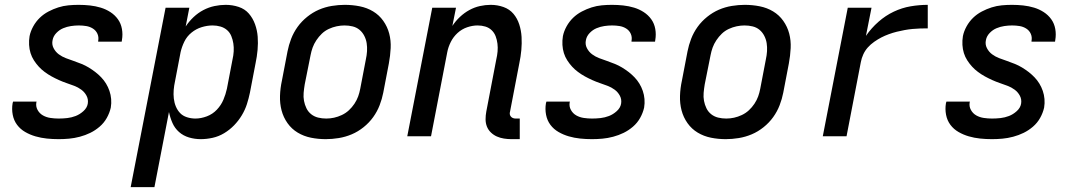

<svg xmlns="http://www.w3.org/2000/svg" viewBox="-20 -562 4440 792"><path d="M222 12Q197 12 173 9.5Q149 7 126.5 0.5Q104 -6 84 -17.5Q64 -29 50.5 -47Q37 -65 32.5 -88.5Q28 -112 32 -136L34 -143H131L130 -140Q127 -123 135 -108.5Q143 -94 157 -86Q171 -78 188 -75.5Q205 -73 222 -73Q240 -73 257.5 -75Q275 -77 292 -83.5Q309 -90 324 -103.5Q339 -117 342 -134Q345 -152 337 -167Q329 -182 315.5 -192Q302 -202 286 -208Q270 -214 254 -219.5Q238 -225 222.5 -232Q207 -239 192.5 -247Q178 -255 164.5 -265Q151 -275 140 -287Q129 -299 120 -313Q111 -327 106 -343Q101 -359 100 -377Q99 -395 102 -413Q106 -433 117 -453Q128 -473 144 -488.5Q160 -504 180 -514.5Q200 -525 220.5 -531.5Q241 -538 262 -540Q283 -542 304 -542Q328 -542 351 -539.5Q374 -537 395.5 -530.5Q417 -524 435.5 -512Q454 -500 466.5 -482.5Q479 -465 483 -442.5Q487 -420 483 -397L482 -390H385V-393Q388 -409 382 -422.5Q376 -436 363.5 -444Q351 -452 336 -454.5Q321 -457 305 -457Q289 -457 272.5 -454.5Q256 -452 240.5 -445.5Q225 -439 212.5 -426Q200 -413 197 -397Q193 -379 201 -363.5Q209 -348 222.5 -338Q236 -328 252 -322Q268 -316 284 -310.5Q300 -305 316 -298.5Q332 -292 346 -283.5Q360 -275 373 -265Q386 -255 397.5 -243Q409 -231 417.5 -217Q426 -203 431.5 -187Q437 -171 438.5 -153.5Q440 -136 437 -118Q432 -96 420.5 -75.5Q409 -55 391 -39.5Q373 -24 352.5 -14Q332 -4 309.5 2Q287 8 265 10Q243 12 222 12Z M519 210 663 -530H761L746 -453Q760 -474 778.5 -491.5Q797 -509 819 -520.5Q841 -532 864.5 -537Q888 -542 911 -542Q939 -542 964.5 -533.5Q990 -525 1006.5 -506Q1023 -487 1032 -462Q1041 -437 1043 -410.5Q1045 -384 1042.5 -356Q1040 -328 1034 -300L1011 -180Q1006 -156 998.5 -132.5Q991 -109 977.5 -86.5Q964 -64 945.5 -45Q927 -26 904.5 -12.5Q882 1 857 6.5Q832 12 808 12Q783 12 759.5 5Q736 -2 718.5 -17.5Q701 -33 691.5 -54.5Q682 -76 677 -100L617 210ZM786 -73Q809 -73 833 -82Q857 -91 874.5 -109.5Q892 -128 901.5 -150.5Q911 -173 916 -196L939 -316Q943 -333 944 -350Q945 -367 942.5 -383Q940 -399 934 -413.5Q928 -428 916.5 -438Q905 -448 889.5 -452.5Q874 -457 857 -457Q835 -457 812 -450Q789 -443 770 -427.5Q751 -412 740.5 -390.5Q730 -369 725 -347L702 -227Q698 -209 696.5 -191Q695 -173 697 -155.5Q699 -138 705.5 -122.5Q712 -107 723 -95.5Q734 -84 751 -78.5Q768 -73 786 -73Z M1324 12Q1292 12 1262.5 6Q1233 0 1208 -15Q1183 -30 1166 -54Q1149 -78 1141.5 -106.5Q1134 -135 1135 -166.5Q1136 -198 1143 -230L1166 -350Q1171 -376 1181 -402Q1191 -428 1207.5 -451Q1224 -474 1247 -492.5Q1270 -511 1295.5 -522Q1321 -533 1348.5 -537.5Q1376 -542 1402 -542Q1434 -542 1464 -536Q1494 -530 1519 -515Q1544 -500 1561 -476Q1578 -452 1585.5 -423.5Q1593 -395 1591.5 -363.5Q1590 -332 1584 -300L1561 -180Q1556 -154 1546 -128Q1536 -102 1519.5 -79Q1503 -56 1480 -37.5Q1457 -19 1431 -8Q1405 3 1377.5 7.5Q1350 12 1324 12ZM1326 -73Q1342 -73 1358 -76.5Q1374 -80 1390 -87.5Q1406 -95 1419 -107Q1432 -119 1442 -134Q1452 -149 1457.5 -164.5Q1463 -180 1466 -196L1489 -316Q1493 -334 1494 -351Q1495 -368 1492.5 -384Q1490 -400 1482.5 -414.5Q1475 -429 1463 -439Q1451 -449 1435 -453Q1419 -457 1401 -457Q1385 -457 1368.5 -453.5Q1352 -450 1336 -442.5Q1320 -435 1307.5 -423Q1295 -411 1285 -396Q1275 -381 1269.5 -365.5Q1264 -350 1261 -334L1237 -214Q1234 -196 1232.5 -179Q1231 -162 1234 -146Q1237 -130 1244 -115.5Q1251 -101 1263.5 -91Q1276 -81 1292 -77Q1308 -73 1326 -73Z M2124 12H2090Q2074 12 2058.5 9.5Q2043 7 2029.5 1Q2016 -5 2005 -15.5Q1994 -26 1988.5 -40Q1983 -54 1983 -70Q1983 -86 1986 -102L2027 -316Q2031 -333 2032.5 -349.5Q2034 -366 2032 -382Q2030 -398 2024.5 -412.5Q2019 -427 2008 -437.5Q1997 -448 1982 -452.5Q1967 -457 1950 -457Q1929 -457 1907 -449.5Q1885 -442 1867.5 -426Q1850 -410 1839.5 -389Q1829 -368 1825 -347L1758 0H1660L1763 -530H1861L1846 -455Q1859 -475 1877 -492Q1895 -509 1916 -520.5Q1937 -532 1959.5 -537Q1982 -542 2004 -542Q2032 -542 2057 -533Q2082 -524 2098 -505Q2114 -486 2122 -461Q2130 -436 2131.5 -409.5Q2133 -383 2130.5 -355.5Q2128 -328 2122 -300L2084 -102Q2082 -96 2083 -90.5Q2084 -85 2087.5 -81Q2091 -77 2096 -75Q2101 -73 2107 -73H2124Z M2422 12Q2397 12 2373 9.5Q2349 7 2326.5 0.5Q2304 -6 2284 -17.5Q2264 -29 2250.5 -47Q2237 -65 2232.5 -88.5Q2228 -112 2232 -136L2234 -143H2331L2330 -140Q2327 -123 2335 -108.5Q2343 -94 2357 -86Q2371 -78 2388 -75.5Q2405 -73 2422 -73Q2440 -73 2457.5 -75Q2475 -77 2492 -83.5Q2509 -90 2524 -103.5Q2539 -117 2542 -134Q2545 -152 2537 -167Q2529 -182 2515.5 -192Q2502 -202 2486 -208Q2470 -214 2454 -219.5Q2438 -225 2422.5 -232Q2407 -239 2392.5 -247Q2378 -255 2364.5 -265Q2351 -275 2340 -287Q2329 -299 2320 -313Q2311 -327 2306 -343Q2301 -359 2300 -377Q2299 -395 2302 -413Q2306 -433 2317 -453Q2328 -473 2344 -488.5Q2360 -504 2380 -514.5Q2400 -525 2420.5 -531.5Q2441 -538 2462 -540Q2483 -542 2504 -542Q2528 -542 2551 -539.5Q2574 -537 2595.5 -530.5Q2617 -524 2635.5 -512Q2654 -500 2666.5 -482.5Q2679 -465 2683 -442.5Q2687 -420 2683 -397L2682 -390H2585V-393Q2588 -409 2582 -422.5Q2576 -436 2563.5 -444Q2551 -452 2536 -454.5Q2521 -457 2505 -457Q2489 -457 2472.5 -454.5Q2456 -452 2440.5 -445.5Q2425 -439 2412.5 -426Q2400 -413 2397 -397Q2393 -379 2401 -363.5Q2409 -348 2422.5 -338Q2436 -328 2452 -322Q2468 -316 2484 -310.5Q2500 -305 2516 -298.5Q2532 -292 2546 -283.5Q2560 -275 2573 -265Q2586 -255 2597.5 -243Q2609 -231 2617.5 -217Q2626 -203 2631.5 -187Q2637 -171 2638.5 -153.5Q2640 -136 2637 -118Q2632 -96 2620.5 -75.5Q2609 -55 2591 -39.5Q2573 -24 2552.5 -14Q2532 -4 2509.5 2Q2487 8 2465 10Q2443 12 2422 12Z M2974 12Q2942 12 2912.5 6Q2883 0 2858 -15Q2833 -30 2816 -54Q2799 -78 2791.5 -106.5Q2784 -135 2785 -166.5Q2786 -198 2793 -230L2816 -350Q2821 -376 2831 -402Q2841 -428 2857.5 -451Q2874 -474 2897 -492.5Q2920 -511 2945.5 -522Q2971 -533 2998.5 -537.5Q3026 -542 3052 -542Q3084 -542 3114 -536Q3144 -530 3169 -515Q3194 -500 3211 -476Q3228 -452 3235.5 -423.5Q3243 -395 3241.5 -363.5Q3240 -332 3234 -300L3211 -180Q3206 -154 3196 -128Q3186 -102 3169.5 -79Q3153 -56 3130 -37.5Q3107 -19 3081 -8Q3055 3 3027.5 7.5Q3000 12 2974 12ZM2976 -73Q2992 -73 3008 -76.5Q3024 -80 3040 -87.5Q3056 -95 3069 -107Q3082 -119 3092 -134Q3102 -149 3107.5 -164.5Q3113 -180 3116 -196L3139 -316Q3143 -334 3144 -351Q3145 -368 3142.5 -384Q3140 -400 3132.5 -414.5Q3125 -429 3113 -439Q3101 -449 3085 -453Q3069 -457 3051 -457Q3035 -457 3018.5 -453.5Q3002 -450 2986 -442.5Q2970 -435 2957.5 -423Q2945 -411 2935 -396Q2925 -381 2919.5 -365.5Q2914 -350 2911 -334L2887 -214Q2884 -196 2882.5 -179Q2881 -162 2884 -146Q2887 -130 2894 -115.5Q2901 -101 2913.5 -91Q2926 -81 2942 -77Q2958 -73 2976 -73Z M3374 0 3477 -530H3575L3552 -414Q3574 -446 3603.5 -472Q3633 -498 3667 -514Q3701 -530 3736.5 -536Q3772 -542 3807 -542V-445Q3791 -445 3775.5 -444.5Q3760 -444 3744 -442.5Q3728 -441 3711.5 -438Q3695 -435 3679 -431Q3663 -427 3646.5 -421Q3630 -415 3615.5 -407.5Q3601 -400 3586 -389.5Q3571 -379 3559.5 -366Q3548 -353 3541 -337.5Q3534 -322 3531 -306L3472 0Z M4072 12Q4047 12 4023 9.5Q3999 7 3976.5 0.5Q3954 -6 3934 -17.5Q3914 -29 3900.5 -47Q3887 -65 3882.5 -88.5Q3878 -112 3882 -136L3884 -143H3981L3980 -140Q3977 -123 3985 -108.5Q3993 -94 4007 -86Q4021 -78 4038 -75.5Q4055 -73 4072 -73Q4090 -73 4107.5 -75Q4125 -77 4142 -83.5Q4159 -90 4174 -103.5Q4189 -117 4192 -134Q4195 -152 4187 -167Q4179 -182 4165.5 -192Q4152 -202 4136 -208Q4120 -214 4104 -219.5Q4088 -225 4072.5 -232Q4057 -239 4042.5 -247Q4028 -255 4014.5 -265Q4001 -275 3990 -287Q3979 -299 3970 -313Q3961 -327 3956 -343Q3951 -359 3950 -377Q3949 -395 3952 -413Q3956 -433 3967 -453Q3978 -473 3994 -488.5Q4010 -504 4030 -514.5Q4050 -525 4070.5 -531.5Q4091 -538 4112 -540Q4133 -542 4154 -542Q4178 -542 4201 -539.5Q4224 -537 4245.5 -530.5Q4267 -524 4285.5 -512Q4304 -500 4316.5 -482.5Q4329 -465 4333 -442.5Q4337 -420 4333 -397L4332 -390H4235V-393Q4238 -409 4232 -422.5Q4226 -436 4213.5 -444Q4201 -452 4186 -454.5Q4171 -457 4155 -457Q4139 -457 4122.5 -454.5Q4106 -452 4090.5 -445.5Q4075 -439 4062.5 -426Q4050 -413 4047 -397Q4043 -379 4051 -363.5Q4059 -348 4072.5 -338Q4086 -328 4102 -322Q4118 -316 4134 -310.5Q4150 -305 4166 -298.5Q4182 -292 4196 -283.5Q4210 -275 4223 -265Q4236 -255 4247.5 -243Q4259 -231 4267.5 -217Q4276 -203 4281.5 -187Q4287 -171 4288.5 -153.5Q4290 -136 4287 -118Q4282 -96 4270.5 -75.5Q4259 -55 4241 -39.5Q4223 -24 4202.5 -14Q4182 -4 4159.5 2Q4137 8 4115 10Q4093 12 4072 12Z"/></svg>

Font: Lode Dark Term
Style: Bold Italic
Weight: 700
Italic angle: -11°
Monospace: yes
Designer: Belleve Invis
Foundry: Belleve Invis
Version: Version 29.2.0